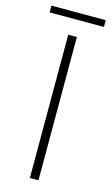

<svg xmlns="http://www.w3.org/2000/svg" viewBox="-125 -858 530 905"><g transform="rotate(15 140.5 -405.5)"><path d="M120 -699H162V0H120ZM8 -811H273V-778H8Z"/></g></svg>

Font: Argentum Sans ExtraLight
Style: Regular
Weight: 275
Designer: Julieta Ulanovsky (Modified by Cristiano Sobral)
Foundry: Julieta Ulanovsky
Version: Version 1.000; ttfautohint (v1.5.65-e2d9)